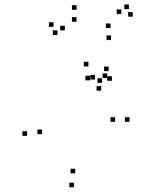

<svg xmlns="http://www.w3.org/2000/svg" viewBox="-20 -792 660 834"><path d="M542.5 -263V-283H522.5V-263ZM445.5 -453V-473H425.5V-453ZM392.5 -446.5V-466.5H372.5V-446.5ZM419.5 -398V-418H399.5V-398ZM480 -263V-283H460V-263ZM306.5 -39V-59H286.5V-39ZM162.5 -209.5V-229.5H142.5V-209.5ZM371 -443V-463H351V-443ZM423 -432V-452H403V-432ZM466 -441V-461H446V-441ZM452 -483V-503H432V-483ZM364 -503.5V-523.5H344V-503.5ZM97.5 -202V-222H77.5V-202ZM301 21.5V1.5H281V21.5ZM556.5 -719.5V-739.5H536.5V-719.5ZM540 -752.5V-772.5H520V-752.5ZM507 -731V-751H487V-731ZM460 -670V-690H440V-670ZM312.5 -749.5V-769.5H292.5V-749.5ZM212.5 -675.5V-695.5H192.5V-675.5ZM229.5 -640V-660H209.5V-640ZM261.5 -660V-680H241.5V-660ZM312.5 -697.5V-717.5H292.5V-697.5ZM462.5 -618V-638H442.5V-618Z"/></svg>

Font: Monaspace Radon Dots Var
Style: Regular
Weight: 400
Designer: Riley Cran and the Lettermatic Team
Version: Version 1.100 (Monaspace Radon Dots)